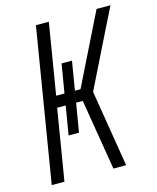

<svg xmlns="http://www.w3.org/2000/svg" viewBox="-111 -812 727 890"><g transform="rotate(-15 252.5 -367.5)"><path d="M26 0 147 -735H209L153 -395H193L216 -533H266L243 -395H270L438 -735H505L457 -639L323 -368L383 0H322L266 -340H234L211 -202H161L184 -340H143L87 0Z"/></g></svg>

Font: Iosevka SS04 Light Oblique
Style: Regular
Weight: 300
Italic angle: -9°
Monospace: yes
Designer: Belleve Invis
Foundry: Belleve Invis
Version: Version 19.0.0; ttfautohint (v1.8.4)